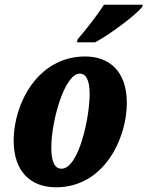

<svg xmlns="http://www.w3.org/2000/svg" viewBox="-20 -786 627 816"><path d="M307 -606H384C450 -641 558 -723 584 -756L587 -766H422C394 -722 343 -657 310 -619ZM218 10C425 10 519 -201 519 -348C519 -488 440 -546 342 -546C138 -546 38 -342 38 -189C38 -56 111 10 218 10ZM241 -69C214 -69 198 -96 198 -158C198 -271 254 -473 319 -473C345 -473 361 -447 361 -386C361 -287 315 -69 241 -69Z"/></svg>

Font: Noto Serif ExtraCondensed Black
Style: Italic
Weight: 900
Width: 2
Italic angle: -12°
Designer: Monotype Design Team
Foundry: Monotype Imaging Inc.
Version: Version 2.014